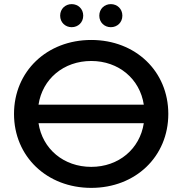

<svg xmlns="http://www.w3.org/2000/svg" viewBox="-20 -903 886 932"><path d="M423 -93C289 -93 186 -180 167 -305H678C659 -180 556 -93 423 -93ZM423 -607C556 -607 659 -520 678 -395H167C186 -520 289 -607 423 -607ZM423 -709C207 -709 48 -556 48 -350C48 -144 207 9 423 9C638 9 797 -143 797 -350C797 -557 638 -709 423 -709ZM328 -771C359 -771 384 -794 384 -827C384 -860 359 -883 328 -883C297 -883 272 -860 272 -827C272 -794 297 -771 328 -771ZM518 -771C549 -771 574 -794 574 -827C574 -860 549 -883 518 -883C487 -883 462 -860 462 -827C462 -794 487 -771 518 -771Z"/></svg>

Font: Montserrat-Alt1 SemBd
Style: Regular
Weight: 600
Designer: Differentunic
Foundry: Differentunic
Version: Version 7.222